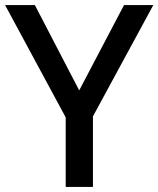

<svg xmlns="http://www.w3.org/2000/svg" viewBox="-20 -734 622 754"><path d="M291 -379 117 -714H0L238 -273V0H345V-277L582 -714H467Z"/></svg>

Font: Noto Sans Medefaidrin Medium
Style: Regular
Weight: 500
Designer: Dalton Maag Ltd
Foundry: Dalton Maag Ltd
Version: Version 1.002